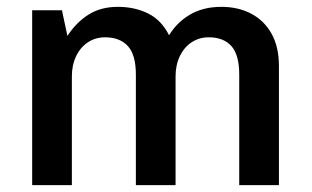

<svg xmlns="http://www.w3.org/2000/svg" viewBox="-20 -541 911 561"><path d="M74 0V-511H161L177 -436Q203 -476 239 -498.5Q275 -521 324 -521Q374 -521 413 -501.5Q452 -482 474 -438Q497 -476 535.5 -498.5Q574 -521 627 -521Q676 -521 714 -501Q752 -481 773.5 -442.5Q795 -404 795 -348V0H679V-323Q679 -381 656 -406.5Q633 -432 590 -432Q562 -432 540 -417.5Q518 -403 505.5 -377Q493 -351 493 -318V0H377V-323Q377 -381 353.5 -406.5Q330 -432 287 -432Q259 -432 237 -417.5Q215 -403 202.5 -377Q190 -351 190 -318V0Z"/></svg>

Font: Chivo Medium
Style: Regular
Weight: 500
Designer: Hector Gatti
Foundry: Omnibus-Type
Version: Version 2.002